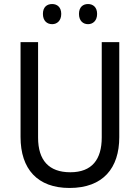

<svg xmlns="http://www.w3.org/2000/svg" viewBox="-20 -989 694 953"><path d="M193 -920C193 -886 213 -869 239 -869C263 -869 284 -886 284 -920C284 -954 263 -969 239 -969C213 -969 193 -954 193 -920ZM372 -920C372 -886 392 -869 417 -869C441 -869 462 -886 462 -920C462 -954 441 -969 417 -969C392 -969 372 -954 372 -920ZM572 -308V-780H485V-307C485 -198 437 -134 329 -134C223 -134 169 -193 169 -306V-780H82V-309C82 -150 166 -56 325 -56C492 -56 572 -155 572 -308Z"/></svg>

Font: Noto Sans Malayalam UI SemiCondensed
Style: Regular
Weight: 400
Width: 4
Designer: Jelle Bosma - Monotype Design Team
Foundry: Monotype Imaging Inc.
Version: Version 2.104